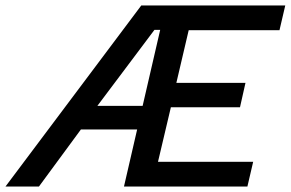

<svg xmlns="http://www.w3.org/2000/svg" viewBox="-75 -680 1060 700"><path d="M-55 0 440 -660H965L944 -570H613L568 -378H820L800 -289H548L501 -90H848L827 0H377L425 -208H220L67 0ZM280 -294H445L509 -571H488Z"/></svg>

Font: Elaine Sans Medium
Style: Italic
Weight: 500
Italic angle: -13°
Designer: Wei Huang
Foundry: Wei Huang
Version: Version 2.001;December 24, 2019;FontCreator 12.0.0.2547 64-b